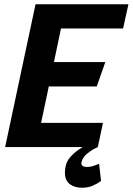

<svg xmlns="http://www.w3.org/2000/svg" viewBox="-20 -687 620 897"><path d="M146 -667H580L555 -554H265L232 -397H472L432 -283H208L172 -113H461L437 0H4ZM437 0Q437 0 420 8.5Q403 17 384.5 33Q366 49 361 70Q358 82 365.5 87.5Q373 93 386 93Q405 93 424 85.5Q443 78 443 78L452 158Q437 170 414.5 180Q392 190 365 190Q320 190 298 165.5Q276 141 287 88Q292 65 309.5 45.5Q327 26 347 12.5Q367 -1 382 -8.5Q397 -16 397 -16Z"/></svg>

Font: Epunda Sans
Style: Bold Italic
Weight: 700
Italic angle: -12.0243°
Designer: Simon Atzbach
Foundry: typofactur
Version: Version 2.204; ttfautohint (v1.8.4.7-5d5b)